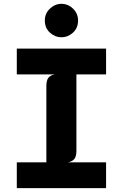

<svg xmlns="http://www.w3.org/2000/svg" viewBox="-20 -980 640 1000"><path d="M67.5 0V-134.5H221.5V-532Q221.5 -562 232.5 -575.5Q243.5 -589 266 -592.5H67.5V-727H532.5V-592.5H378V-195Q378 -165 367 -151.8Q356 -138.5 333.5 -134.5H532.5V0ZM300 -786Q266.5 -786 240 -810Q213.5 -834 213.5 -873.5Q213.5 -910 240 -935Q266.5 -960 300 -960Q334.5 -960 360.5 -934.8Q386.5 -909.5 386.5 -873.5Q386.5 -834 360.2 -810Q334 -786 300 -786Z"/></svg>

Font: Spline Sans Mono
Style: Regular
Weight: 400
Monospace: yes
Designer: Eben Sorkin, Mirko Velimirovic
Foundry: Sorkin Type
Version: Version 1.004